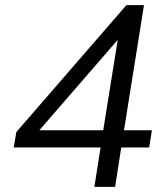

<svg xmlns="http://www.w3.org/2000/svg" viewBox="-20 -725 640 745"><path d="M346.2 0 370.3 -152.8H33.2L43.4 -212.6L470.4 -705H538.7L461.1 -219.6H569.5L558.8 -152.8H450.4L426.7 0ZM380.6 -219.6 442.7 -607.1H468.6L114.9 -199.1L112.8 -219.6Z"/></svg>

Font: Mulish ExtraLight
Style: Italic
Weight: 200
Italic angle: -9°
Designer: Vernon Adams
Foundry: Vernon Adams
Version: Version 3.603